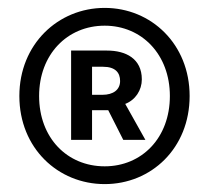

<svg xmlns="http://www.w3.org/2000/svg" viewBox="-20 -823 530 486"><path d="M245 -357C363 -357 460 -448 460 -580C460 -711 363 -803 245 -803C127 -803 29 -711 29 -580C29 -448 127 -357 245 -357ZM245 -402C150 -402 79 -474 79 -580C79 -685 150 -758 245 -758C339 -758 410 -685 410 -580C410 -474 339 -402 245 -402ZM160 -469H213V-544H254L292 -469H348L297 -560C323 -570 339 -595 339 -622C339 -675 298 -695 251 -695H160ZM213 -583V-654H241C272 -654 284 -639 284 -618C284 -596 267 -583 239 -583Z"/></svg>

Font: Noto Sans CJK HK Medium
Style: Regular
Weight: 500
Designer: Ryoko NISHIZUKA 西塚涼子 (kana, bopomofo & ideographs); Paul D. Hunt (Latin, Greek & Cyrillic); Sandoll Communications 산돌커뮤니
Foundry: Adobe
Version: Version 2.004;hotconv 1.0.118;makeotfexe 2.5.65603